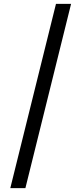

<svg xmlns="http://www.w3.org/2000/svg" viewBox="-20 -801 423 998"><path d="M349.5 -781 112 177H33.5L271 -781Z"/></svg>

Font: Merriweather Text
Style: Regular
Weight: 400
Designer: Eben Sorkin
Foundry: Eben Sorkin
Version: Version 2.100; ttfautohint (v1.7.19-72a1) -l 8 -r 50 -G 200 